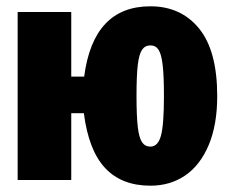

<svg xmlns="http://www.w3.org/2000/svg" viewBox="-20 -571 729 609"><path d="M669 -266Q669 -175 642 -111Q615 -47 567.5 -14.5Q520 18 457 18Q366 18 313.5 -38Q261 -94 246 -212H206V0H36V-533H206V-328H247Q276 -551 457 -551Q554 -551 611.5 -480.5Q669 -410 669 -266ZM500 -266Q500 -330 496 -364.5Q492 -399 483 -413Q474 -427 457 -427Q440 -427 430.5 -413Q421 -399 417 -365Q413 -331 413 -267Q413 -203 417 -168.5Q421 -134 430.5 -120Q440 -106 457 -106Q481 -106 490.5 -140.5Q500 -175 500 -266Z"/></svg>

Font: Fira Sans Compressed ExtraBold
Style: Regular
Weight: 800
Width: 1
Designer: bBox Type GmbH & Carrois Corporate GbR & Edenspiekermann AG
Foundry: bBox Type GmbH & Carrois Corporate GbR & Edenspiekermann AG
Version: Version 4.301